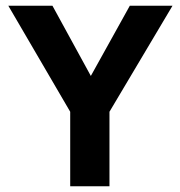

<svg xmlns="http://www.w3.org/2000/svg" viewBox="-20 -650 627 670"><path d="M9 -630H163L297 -385L433 -630H582L362 -260V0H225V-260Z"/></svg>

Font: Holmes&Hills Bold
Style: Bold
Weight: 500
Designer: Noopur Datye, Girish Dalvi, Yashodeep Gholap, Pallavi Karambelkar
Foundry: Ek Type
Version: ""